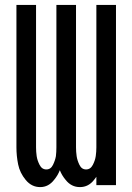

<svg xmlns="http://www.w3.org/2000/svg" viewBox="-20 -755 540 783"><path d="M144 8Q109 8 85 -21Q61 -50 54 -84.5Q47 -119 47 -154V-735H127V-154Q127 -136 129.5 -118.5Q132 -101 141.5 -82.5Q151 -64 169 -64Q187 -64 196 -82.5Q205 -101 208 -118Q210 -135 210 -154V-735H290V-154Q290 -136 292.5 -118.5Q295 -101 304 -82.5Q313 -64 331 -64Q349 -64 358.5 -82.5Q368 -101 370.5 -118.5Q373 -136 373 -154V-735H453V0H373V-34Q369 -28 364 -22Q341 8 306 8Q271 8 248 -21Q232 -40 224 -61Q216 -40 201 -22Q178 8 144 8Z"/></svg>

Font: Iosevka SS01
Style: Regular
Weight: 400
Monospace: yes
Designer: Belleve Invis
Foundry: Belleve Invis
Version: 2.3.3; ttfautohint (v1.8.3)